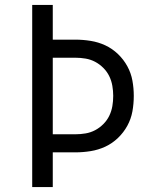

<svg xmlns="http://www.w3.org/2000/svg" viewBox="-20 -755 640 775"><path d="M110 0V-735H193V-595H284Q315 -595 346 -590Q377 -585 405 -572Q433 -559 456 -537Q479 -515 494 -487.5Q509 -460 514.5 -429.5Q520 -399 520 -368Q520 -336 514.5 -305.5Q509 -275 494 -247.5Q479 -220 456 -198Q433 -176 405 -163Q377 -150 346 -145Q315 -140 284 -140H193V0ZM284 -213Q305 -213 325.5 -216.5Q346 -220 364 -229.5Q382 -239 397 -254Q412 -269 421 -287.5Q430 -306 433.5 -326.5Q437 -347 437 -368Q437 -388 433.5 -408.5Q430 -429 421 -447.5Q412 -466 397 -481Q382 -496 364 -505.5Q346 -515 325.5 -518.5Q305 -522 284 -522H193V-213Z"/></svg>

Font: Iosevka Curly Extended
Style: Regular
Weight: 400
Width: 7
Monospace: yes
Designer: Belleve Invis
Foundry: Belleve Invis
Version: Version 11.1.0; ttfautohint (v1.8.3)